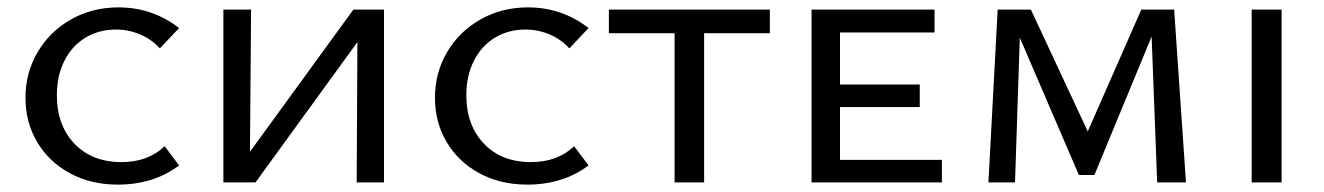

<svg xmlns="http://www.w3.org/2000/svg" viewBox="-20 -494 3585 520"><path d="M49 -229Q49 -297 82 -353Q115 -409 172.5 -441.5Q230 -474 301 -474Q393 -474 465 -418L413 -363Q390 -388 359 -401Q328 -414 294 -414Q248 -414 211.5 -392Q175 -370 154.5 -329.5Q134 -289 134 -236Q134 -155 181.5 -105Q229 -55 309 -55Q381 -55 426 -98L465 -46Q396 6 299 6Q226 6 169 -25Q112 -56 80.5 -109.5Q49 -163 49 -229Z M1020 0H946L948 -380L672 0H585V-468H660L657 -83L937 -468H1020Z M1158 -229Q1158 -297 1191 -353Q1224 -409 1281.5 -441.5Q1339 -474 1410 -474Q1502 -474 1574 -418L1522 -363Q1499 -388 1468 -401Q1437 -414 1403 -414Q1357 -414 1320.5 -392Q1284 -370 1263.5 -329.5Q1243 -289 1243 -236Q1243 -155 1290.5 -105Q1338 -55 1418 -55Q1490 -55 1535 -98L1574 -46Q1505 6 1408 6Q1335 6 1278 -25Q1221 -56 1189.5 -109.5Q1158 -163 1158 -229Z M2065 -404H1887V0H1807V-404H1629V-468H2065Z M2531 -61V0H2178V-468H2511V-406H2255V-265H2471V-204H2255V-61Z M3114 0 3099 -395 2944 -20H2902L2742 -392L2729 0H2657L2682 -468H2772L2926 -138L3071 -468H3160L3192 0Z M3370 -468H3451V0H3370Z"/></svg>

Font: Ysabeau SC Medium
Style: Regular
Weight: 500
Designer: Christian Thalmann (Catharsis Fonts)
Version: Version 0.003